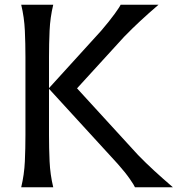

<svg xmlns="http://www.w3.org/2000/svg" viewBox="-20 -795 769 815"><path d="M206 -775Q193 -721 190.5 -665Q188 -609 188 -553V-421L409 -664Q445 -706 467 -736.5Q489 -767 492 -775H653Q610 -738 575 -705.5Q540 -673 507 -639L307 -420L566 -137Q599 -103 635 -70Q671 -37 714 0H553Q550 -8 531 -35.5Q512 -63 480 -99L188 -418V-222Q188 -166 190.5 -110Q193 -54 206 0H70Q83 -54 85.5 -110Q88 -166 88 -222V-553Q88 -609 85.5 -665Q83 -721 70 -775Z"/></svg>

Font: Faculty Glyphic
Style: Regular
Weight: 400
Designer: Koto Studio, Dylan Young
Foundry: Koto Studio
Version: Version 1.004; ttfautohint (v1.8.4.7-5d5b)